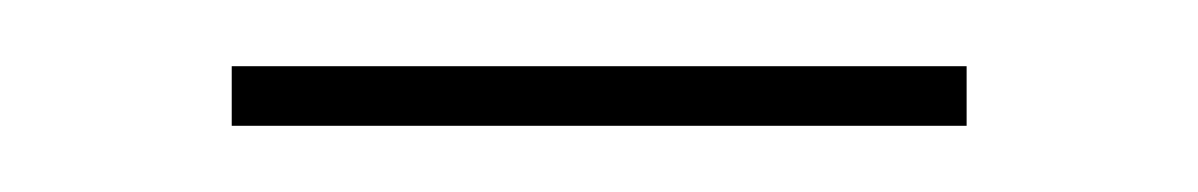

<svg xmlns="http://www.w3.org/2000/svg" viewBox="-20 -685 362 58"><path d="M50 -647H272V-665H50Z"/></svg>

Font: Fixel Text Thin
Style: Regular
Weight: 100
Width: 4
Designer: AlfaBravo + MacPaw
Foundry: Kyrylo Tkachov, Marchela Mozhyna, Serhii Makarenko, Maria Weinstein, Zakhar Kryvoshyya
Version: Version 1.211